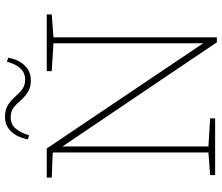

<svg xmlns="http://www.w3.org/2000/svg" viewBox="-80 -805 892 772"><g transform="rotate(-90 366.0 -419.0)"><path d="M466 -657V-677H694V-657L602 -650V7H582L163 -614V-27L276 -20V0H48V-20L139 -27V-650L137 -653L38 -657V-677H155L578 -48V-650ZM192 -753Q199 -794 222.5 -819.5Q246 -845 283 -845Q312 -845 331.5 -832Q351 -819 365 -802Q381 -784 395.5 -774Q410 -764 432 -764Q459 -764 476.5 -782.5Q494 -801 504 -837L520 -832Q513 -792 489.5 -766.5Q466 -741 428 -741Q399 -741 380 -754Q361 -767 347 -783Q332 -801 317.5 -811.5Q303 -822 280 -822Q253 -822 236 -803Q219 -784 208 -748Z"/></g></svg>

Font: Source Serif Pro ExtraLight
Style: Regular
Weight: 200
Designer: Frank Grießhammer
Foundry: Adobe Systems Incorporated
Version: Version 3.001;hotconv 1.0.111;makeotfexe 2.5.65597